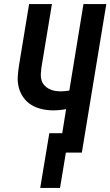

<svg xmlns="http://www.w3.org/2000/svg" viewBox="-20 -755 546 950"><path d="M179 175 224 -96H288L307 -215Q292 -212 275.5 -210.5Q259 -209 243 -209Q214 -209 186 -215.5Q158 -222 135 -236Q112 -250 96 -272.5Q80 -295 73 -322Q66 -349 68 -378Q70 -407 75 -437L124 -735H237L185 -421Q183 -405 182 -389.5Q181 -374 185 -359.5Q189 -345 198.5 -334Q208 -323 221 -316Q234 -309 249 -306Q264 -303 280 -303Q290 -303 301 -304Q312 -305 323 -307L393 -735H506L385 0H306L277 175Z"/></svg>

Font: Iosevka Curly
Style: Bold Italic
Weight: 700
Italic angle: -9°
Monospace: yes
Designer: Belleve Invis
Foundry: Belleve Invis
Version: Version 22.1.2; ttfautohint (v1.8.4)